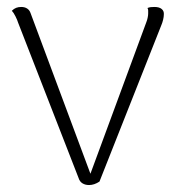

<svg xmlns="http://www.w3.org/2000/svg" viewBox="-20 -523 510 552"><path d="M236 9Q225 9 217 4Q209 -1 206 -11L32 -458Q30 -465 24.5 -476Q19 -487 14 -492Q20 -498 26.5 -500.5Q33 -503 41 -503Q51 -503 58 -498.5Q65 -494 68 -485L245 -10H235L401 -460Q403 -465 404.5 -472Q406 -479 406 -484Q406 -488 406 -492.5Q406 -497 404 -500Q409 -502 413.5 -502.5Q418 -503 424 -503Q438 -503 445 -497Q452 -491 451 -481Q451 -475 449 -466.5Q447 -458 444 -451L266 -1Q251 9 236 9Z"/></svg>

Font: Arima Thin ExtraLight
Style: Regular
Weight: 250
Version: Version 1.100